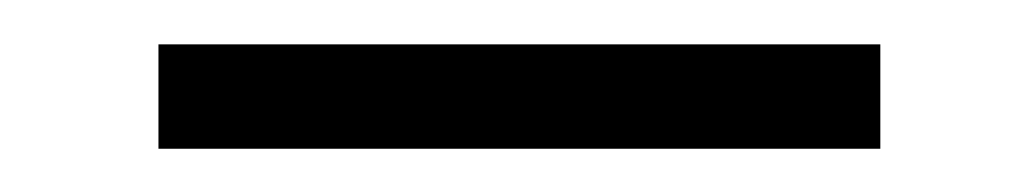

<svg xmlns="http://www.w3.org/2000/svg" viewBox="-20 -731 467 87"><path d="M378.9 -663.6H51.8V-710.9H378.9Z"/></svg>

Font: RobotoInd Light
Style: Regular
Weight: 300
Designer: Google
Version: Version 2.001151; 2014